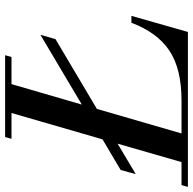

<svg xmlns="http://www.w3.org/2000/svg" viewBox="-66 -733 755 751"><g transform="rotate(-90 311.5 -357.5)"><path d="M144 -690 151 -715H471L464 -690H358L278 -415L551 -577L534 -518L261 -356L165 -25H294Q418 -25 489 -72.5Q560 -120 598 -221H625L562 0H-44L-37 -25H53L125 -275L6 -204L22 -263L142 -334L245 -690Z"/></g></svg>

Font: Justus
Style: Italic
Weight: 400
Italic angle: -12°
Version: Version 001.001